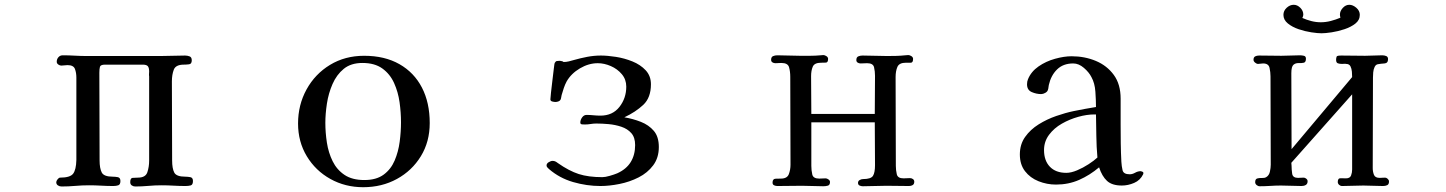

<svg xmlns="http://www.w3.org/2000/svg" viewBox="-20 -775 6040 802"><path d="M786 -19Q786 -3 776.5 -0.5Q767 2 755 2Q730 2 705 0.5Q680 -1 655 -1Q627 -1 599.5 1.5Q572 4 545 4Q537 4 530.5 -0.5Q524 -5 524 -14Q524 -31 533.5 -32Q543 -33 556 -33Q588 -33 595.5 -55.5Q603 -78 603 -104V-456Q602 -461 602.5 -466.5Q603 -472 603 -476Q603 -492 597.5 -498.5Q592 -505 576 -505H419Q400 -505 397.5 -496Q395 -487 395 -471Q395 -380 395.5 -288.5Q396 -197 396 -105Q396 -72 405 -54.5Q414 -37 451 -37Q461 -37 472 -35Q483 -33 483 -19Q483 -4 474 -1Q465 2 453 2Q428 2 402.5 0.5Q377 -1 352 -1Q323 -1 294.5 1.5Q266 4 237 4Q229 4 222 -0.5Q215 -5 215 -14Q215 -19 220.5 -26Q226 -33 231 -33Q273 -33 285.5 -49.5Q298 -66 299 -107V-451Q299 -471 293 -487Q287 -503 262 -503Q255 -503 249 -502Q243 -501 236 -501Q230 -501 223.5 -505.5Q217 -510 217 -517Q217 -528 224 -536Q231 -544 242 -544Q267 -544 292.5 -542.5Q318 -541 343 -541H650Q676 -541 701.5 -542Q727 -543 753 -543Q763 -543 772 -539.5Q781 -536 781 -523Q781 -508 770 -506.5Q759 -505 748 -505Q714 -505 706 -484Q698 -463 698 -435Q698 -353 698.5 -270.5Q699 -188 699 -105Q699 -71 708 -54Q717 -37 754 -37Q764 -37 775 -35Q786 -33 786 -19Z M1655 -264Q1655 -305 1649 -348Q1643 -391 1626 -428.5Q1609 -466 1577 -489Q1545 -512 1494 -512Q1446 -512 1416 -487.5Q1386 -463 1369 -424Q1352 -385 1345.5 -342Q1339 -299 1339 -262Q1339 -221 1345.5 -179Q1352 -137 1369.5 -101.5Q1387 -66 1419 -44.5Q1451 -23 1502 -23Q1552 -23 1582.5 -45.5Q1613 -68 1628.5 -104.5Q1644 -141 1649.5 -183Q1655 -225 1655 -264ZM1775 -261Q1775 -183 1738 -122.5Q1701 -62 1638 -27.5Q1575 7 1497 7Q1422 7 1360 -27.5Q1298 -62 1261.5 -122.5Q1225 -183 1225 -259Q1225 -337 1260.5 -401.5Q1296 -466 1358.5 -504Q1421 -542 1501 -542Q1587 -542 1648.5 -507Q1710 -472 1742.5 -409Q1775 -346 1775 -261Z M2732 -161Q2732 -116 2708.5 -84.5Q2685 -53 2647.5 -34Q2610 -15 2567.5 -6.5Q2525 2 2488 2Q2431 2 2374 -14.5Q2317 -31 2273 -69Q2270 -72 2266.5 -75.5Q2263 -79 2263 -84Q2263 -92 2272 -97.5Q2281 -103 2288 -103Q2295 -103 2300 -100.5Q2305 -98 2310 -94Q2357 -61 2397.5 -48Q2438 -35 2496 -35Q2508 -35 2527 -40.5Q2546 -46 2558 -51Q2596 -68 2614.5 -98Q2633 -128 2633 -169Q2633 -201 2617 -219Q2601 -237 2575.5 -245.5Q2550 -254 2522.5 -256.5Q2495 -259 2471 -259Q2459 -259 2447 -257Q2435 -255 2423 -255Q2419 -255 2411.5 -255.5Q2404 -256 2404 -263Q2404 -274 2411.5 -284.5Q2419 -295 2430 -295Q2444 -295 2459 -293.5Q2474 -292 2488 -292Q2539 -292 2567.5 -328.5Q2596 -365 2596 -413Q2596 -443 2577.5 -465Q2559 -487 2531.5 -499Q2504 -511 2477 -511Q2439 -511 2402.5 -489.5Q2366 -468 2347 -435Q2340 -422 2335 -407Q2330 -392 2326 -378Q2325 -374 2324 -367.5Q2323 -361 2321 -358Q2318 -353 2311.5 -351Q2305 -349 2300 -349Q2295 -349 2287 -351Q2279 -353 2279 -360Q2279 -365 2281.5 -388Q2284 -411 2287.5 -439.5Q2291 -468 2293.5 -489.5Q2296 -511 2297 -512Q2301 -519 2305.5 -520Q2310 -521 2317 -521Q2321 -521 2329 -519Q2332 -518 2334 -516Q2345 -516 2355.5 -518.5Q2366 -521 2376 -524Q2404 -532 2432.5 -537.5Q2461 -543 2490 -543Q2517 -543 2552.5 -537.5Q2588 -532 2621.5 -518.5Q2655 -505 2677 -481.5Q2699 -458 2699 -423Q2699 -367 2667 -337Q2635 -307 2588 -285Q2624 -279 2657 -266Q2690 -253 2711 -228.5Q2732 -204 2732 -161Z M3799 -16Q3799 -6 3792.5 -2Q3786 2 3777 2Q3753 2 3729.5 1.5Q3706 1 3682 1Q3657 1 3633 2Q3609 3 3584 3Q3577 3 3570.5 0Q3564 -3 3564 -11Q3564 -19 3571 -23Q3578 -27 3585 -27Q3618 -27 3626.5 -40.5Q3635 -54 3635 -85Q3635 -130 3634.5 -175Q3634 -220 3634 -264H3369V-82Q3369 -63 3373 -46Q3377 -29 3402 -29Q3409 -29 3415.5 -29.5Q3422 -30 3429 -30Q3434 -30 3440.5 -25.5Q3447 -21 3447 -15Q3447 -2 3438 0.5Q3429 3 3419 3Q3397 3 3375 2Q3353 1 3330 1Q3305 1 3279 1.5Q3253 2 3227 2Q3220 2 3213.5 -1Q3207 -4 3207 -12Q3207 -28 3219.5 -28.5Q3232 -29 3242 -29Q3268 -29 3275 -47.5Q3282 -66 3282 -87Q3282 -179 3281.5 -271Q3281 -363 3281 -454Q3281 -476 3276 -494Q3271 -512 3244 -512Q3238 -512 3231.5 -511.5Q3225 -511 3219 -511Q3212 -511 3206.5 -514.5Q3201 -518 3201 -525Q3201 -537 3209 -540.5Q3217 -544 3227 -544Q3250 -544 3274 -543Q3298 -542 3321 -542Q3342 -542 3364 -542Q3386 -542 3407 -544Q3410 -544 3413 -544.5Q3416 -545 3419 -545Q3425 -545 3432 -540.5Q3439 -536 3439 -529Q3439 -514 3430 -513.5Q3421 -513 3410 -513Q3382 -513 3375 -496.5Q3368 -480 3368 -457Q3368 -417 3368.5 -378Q3369 -339 3369 -299H3634Q3634 -339 3634.5 -378.5Q3635 -418 3635 -458Q3635 -477 3631 -494Q3627 -511 3602 -511Q3595 -511 3588.5 -510.5Q3582 -510 3575 -510Q3568 -510 3562.5 -513.5Q3557 -517 3557 -524Q3557 -536 3565 -539.5Q3573 -543 3583 -543Q3609 -543 3635 -542Q3661 -541 3686 -541Q3705 -541 3723.5 -541.5Q3742 -542 3761 -544Q3764 -544 3767.5 -544.5Q3771 -545 3774 -545Q3780 -545 3787 -540.5Q3794 -536 3794 -529Q3794 -513 3784.5 -513Q3775 -513 3764 -513Q3736 -513 3728.5 -495.5Q3721 -478 3721 -453Q3721 -361 3721.5 -268Q3722 -175 3722 -82Q3722 -64 3726 -47Q3730 -30 3754 -30Q3761 -30 3767.5 -30.5Q3774 -31 3781 -31Q3788 -31 3793.5 -27Q3799 -23 3799 -16Z M4564 -117Q4560 -162 4559.5 -207Q4559 -252 4558 -297H4551Q4520 -297 4484 -287Q4448 -277 4415.5 -258.5Q4383 -240 4362 -212Q4341 -184 4341 -148Q4341 -104 4365.5 -78.5Q4390 -53 4434 -53Q4454 -53 4479 -63.5Q4504 -74 4527 -89Q4550 -104 4564 -117ZM4756 -53Q4756 -49 4755 -47Q4743 -22 4717.5 -11Q4692 0 4666 0Q4625 0 4604 -19.5Q4583 -39 4571 -76Q4532 -43 4487.5 -23.5Q4443 -4 4391 -4Q4353 -4 4318 -18Q4283 -32 4261.5 -60Q4240 -88 4240 -130Q4240 -172 4262 -203Q4284 -234 4318.5 -255.5Q4353 -277 4392 -290.5Q4431 -304 4465 -311Q4488 -316 4511.5 -320Q4535 -324 4558 -328Q4558 -356 4555.5 -392Q4553 -428 4539 -453Q4529 -473 4507.5 -491.5Q4486 -510 4463 -510Q4421 -510 4395.5 -485Q4370 -460 4361 -420Q4360 -416 4359.5 -410Q4359 -404 4357 -399Q4355 -392 4346 -387Q4337 -382 4329 -382Q4309 -382 4289.5 -390.5Q4270 -399 4270 -423Q4270 -435 4274 -444Q4287 -476 4318 -497.5Q4349 -519 4387 -529.5Q4425 -540 4456 -540Q4511 -540 4557.5 -520.5Q4604 -501 4632.5 -462Q4661 -423 4661 -363Q4661 -336 4661 -308.5Q4661 -281 4661 -254Q4661 -215 4661.5 -176.5Q4662 -138 4664 -100Q4665 -81 4669 -64Q4673 -47 4699 -47Q4710 -47 4721.5 -53.5Q4733 -60 4745 -60Q4747 -60 4751.5 -58Q4756 -56 4756 -53Z M5782 -17Q5782 -5 5774.5 -1.5Q5767 2 5757 2Q5736 2 5715.5 1Q5695 0 5675 0Q5653 0 5630.5 1Q5608 2 5586 2Q5579 2 5573.5 -3Q5568 -8 5568 -15Q5568 -31 5580 -30.5Q5592 -30 5602 -30Q5619 -30 5623.5 -42Q5628 -54 5628 -67V-381L5374 -95L5375 -82Q5375 -67 5377.5 -49.5Q5380 -32 5402 -32Q5408 -32 5413.5 -32.5Q5419 -33 5426 -33Q5431 -33 5436.5 -28.5Q5442 -24 5442 -18Q5442 -7 5434.5 -2.5Q5427 2 5417 2Q5395 2 5374 1Q5353 0 5331 0Q5309 0 5286.5 1.5Q5264 3 5242 3Q5235 3 5229 -2Q5223 -7 5223 -14Q5223 -27 5231.5 -29.5Q5240 -32 5251 -31.5Q5262 -31 5269 -35Q5281 -42 5284.5 -58Q5288 -74 5288 -87Q5288 -179 5287.5 -271.5Q5287 -364 5287 -456Q5287 -473 5283 -491.5Q5279 -510 5256 -510Q5251 -510 5245.5 -509Q5240 -508 5235 -508Q5229 -508 5222.5 -513.5Q5216 -519 5216 -525Q5216 -536 5223 -539.5Q5230 -543 5239 -543Q5262 -543 5285.5 -542.5Q5309 -542 5332 -542Q5352 -542 5371.5 -543Q5391 -544 5410 -544Q5418 -544 5426.5 -542Q5435 -540 5435 -530Q5435 -515 5426 -513Q5417 -511 5404.5 -511.5Q5392 -512 5383 -504.5Q5374 -497 5374 -469L5375 -152L5628 -453Q5628 -463 5627 -475.5Q5626 -488 5621 -498Q5616 -508 5603 -508Q5599 -509 5594.5 -508.5Q5590 -508 5586 -508Q5576 -508 5568.5 -510.5Q5561 -513 5561 -525Q5561 -528 5561.5 -531.5Q5562 -535 5563 -538Q5565 -542 5572 -542.5Q5579 -543 5582 -543Q5607 -543 5632 -542.5Q5657 -542 5682 -542Q5700 -542 5718 -543Q5736 -544 5754 -544Q5762 -544 5770 -541Q5778 -538 5778 -528Q5778 -511 5763 -510Q5748 -509 5737 -507Q5727 -506 5722 -495.5Q5717 -485 5716 -472.5Q5715 -460 5715 -451L5714 -73Q5714 -58 5719 -45Q5724 -32 5743 -32Q5748 -32 5754 -32.5Q5760 -33 5766 -33Q5771 -33 5776.5 -28Q5782 -23 5782 -17ZM5660 -713Q5660 -691 5641.5 -676.5Q5623 -662 5596 -653Q5569 -644 5542.5 -640Q5516 -636 5500 -636Q5484 -636 5457.5 -640Q5431 -644 5404.5 -653Q5378 -662 5359.5 -677Q5341 -692 5341 -713Q5341 -730 5354.5 -742.5Q5368 -755 5384 -755Q5399 -755 5411.5 -742.5Q5424 -730 5424 -714Q5424 -708 5420 -700Q5438 -692 5457.5 -687Q5477 -682 5497 -682Q5518 -682 5539 -687.5Q5560 -693 5579 -701Q5577 -709 5577 -714Q5577 -729 5589 -742Q5601 -755 5616 -755Q5631 -755 5645.5 -742.5Q5660 -730 5660 -713Z"/></svg>

Font: Kaisei HarunoUmi Medium
Style: Regular
Weight: 500
Designer: Font-Kai, 金井和夫
Foundry: KAZUO KANAI
Version: Version 5.003